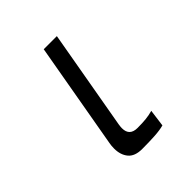

<svg xmlns="http://www.w3.org/2000/svg" viewBox="-197 -860 993 993"><g transform="rotate(-45 300.0 -363.5)"><path d="M375.5 -726 279 -177.5Q276.5 -161.5 276.5 -151Q276.5 -95 335 -95Q372 -95 397.5 -97.8Q423 -100.5 447.5 -107.5L435 -13.5Q408 -6 367.2 -3.5Q326.5 -1 275 -1Q221.5 -1 197.5 -30Q173.5 -59 173.5 -105.5Q173.5 -125.5 177 -143.5L279.5 -726Z"/></g></svg>

Font: JuliaMono Light
Style: Italic
Weight: 300
Italic angle: -9°
Monospace: yes
Designer: cormullion
Foundry: corm
Version: Version 0.054; ttfautohint (v1.8.4)